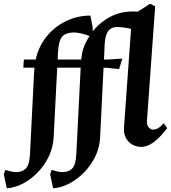

<svg xmlns="http://www.w3.org/2000/svg" viewBox="-106 -767 910 1022"><path d="M-69.9 235.1 -85.6 160.8 -78.5 137.9Q-63.6 141.1 -49.1 145.1Q-34.5 149.1 -20.9 149.1Q13 149.1 32 129.5Q51 109.9 53.8 51.1L75.4 -382Q76 -387.4 76.5 -394.8Q77 -402.1 77.6 -406.9H18.1L21.1 -450H84.3Q98.6 -518.1 140.3 -570.6Q182 -623.1 243.4 -653.6Q304.8 -684 375.1 -684L386.6 -625.8L387.6 -600.6Q431.3 -653.8 490.4 -682.2Q549.6 -710.6 627.1 -705L693.1 -747.1L719.9 -733L676.1 -122Q675.1 -99.5 686.1 -88.3Q697 -77.1 708.9 -77.1Q721.9 -77.1 734.2 -83.7Q746.5 -90.2 765.9 -111L784.1 -85.1Q752.6 -44.1 727 -22.2Q701.4 -0.3 681.6 7.4Q661.9 15 645.9 15Q619.7 15 597.8 2.2Q575.9 -10.5 563.9 -33.3Q551.9 -56 553.9 -87L590.7 -600.1L591.5 -613.1Q573.5 -618.1 553.9 -620.4Q534.4 -622.8 523.2 -623.4Q488.9 -624.6 471.4 -603.5Q453.9 -582.4 451.1 -530.9L447.5 -450H465.7L545.1 -455L527.9 -398.9L462 -406.3H445.2L427 -36.7Q424.6 17.8 401.4 65.6Q378.1 113.5 341.7 150.7Q305.2 187.9 262.2 210.3Q219.1 232.6 176.7 235.1L161 160.8L168.5 137.9Q183.4 141.1 197.7 145.1Q212.1 149.1 225.7 149.1Q260 149.1 278.8 129.5Q297.6 109.9 300.4 51.1L323.4 -406.9H198.5L179.7 -36.7Q176.7 17.8 153.8 65.6Q130.9 113.5 94.7 150.7Q58.6 187.9 15.6 210.3Q-27.5 232.6 -69.9 235.1ZM201.1 -450H326.6Q329.9 -489.9 341.5 -519.4Q353.1 -548.9 370.5 -574.6Q359.6 -580 343.6 -584.6Q327.5 -589.1 312.9 -591.6Q298.4 -594.1 290.3 -594.1Q258.4 -594.1 239.6 -584.1Q220.7 -574 212.4 -548.8Q204.1 -523.5 202.1 -476.9Z"/></svg>

Font: Ancizar Serif Light
Style: Italic
Weight: 300
Italic angle: -4°
Designer: Cesar Puertas, Viviana Monsalve, Julian Moncada, Julian Prieto, Jose Castro, Felipe Aragon, Mariel Hernandez, Sara Alarc
Version: Version 8.100